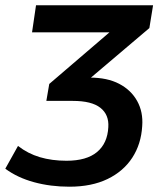

<svg xmlns="http://www.w3.org/2000/svg" viewBox="-61 -514 629 725"><path d="M201 191Q130 191 67.5 174Q5 157 -41 123L7 37Q44 66 89.5 79.5Q135 93 190 93Q266 93 305.5 60Q345 27 348 -34Q351 -81 318 -107Q285 -133 214 -133H114L125 -197L391 -425L385 -392H60L75 -494H517L503 -408L253 -196L221 -221H278Q344 -221 389 -197.5Q434 -174 457 -132.5Q480 -91 476 -38Q472 30 438.5 81.5Q405 133 345 162Q285 191 201 191Z"/></svg>

Font: Nunito Sans 10pt
Style: Bold Italic
Weight: 700
Italic angle: -9°
Designer: Vernon Adams
Foundry: Vernon Adams
Version: Version 3.101;gftools[0.9.27]